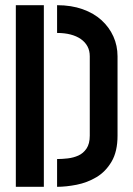

<svg xmlns="http://www.w3.org/2000/svg" viewBox="-20 -720 512 740"><path d="M200 0V-107Q219 -107 241 -109.5Q263 -112 282 -120.5Q301 -129 313.5 -147.5Q326 -166 326 -197V-503Q326 -525 317 -541.5Q308 -558 291.5 -569.5Q275 -581 252 -587Q229 -593 200 -593V-700Q255 -700 298.5 -684.5Q342 -669 371.5 -642Q401 -615 417 -579.5Q433 -544 433 -503V-197Q433 -136 410 -97Q387 -58 351.5 -37Q316 -16 275.5 -8Q235 0 200 0ZM41 0V-700H149V0Z"/></svg>

Font: Stick No Bills SemiBold
Style: Regular
Weight: 600
Designer: Kosala Senevirathne, Siva Puranthara, Lasantha Premarathna, Tharique Azeez
Foundry: mooniak
Version: Version 2.000